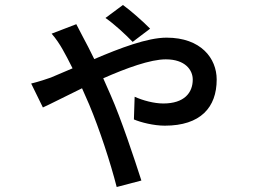

<svg xmlns="http://www.w3.org/2000/svg" viewBox="-20 -667 1040 770"><path d="M512 -499 582 -552C555 -580 500 -628 473 -647L403 -595C440 -569 482 -530 512 -499ZM105 -332 152 -236C183 -250 241 -280 309 -313L338 -247C379 -149 423 -15 448 83L547 57C519 -30 466 -190 424 -285L394 -353C487 -394 583 -429 645 -429C723 -429 753 -386 753 -348C753 -295 719 -252 635 -252C598 -252 553 -264 520 -279L517 -188C545 -176 597 -163 641 -163C784 -163 849 -236 849 -348C849 -433 786 -516 648 -516C571 -516 461 -474 358 -430C341 -465 325 -496 313 -518C306 -532 295 -553 286 -570L187 -532C204 -513 221 -487 231 -469C242 -450 256 -423 271 -393L184 -356C170 -351 138 -340 105 -332Z"/></svg>

Font: Noto Sans CJK TC Medium
Style: Regular
Weight: 500
Designer: Ryoko NISHIZUKA 西塚涼子 (kana, bopomofo & ideographs); Paul D. Hunt (Latin, Greek & Cyrillic); Sandoll Communications 산돌커뮤니
Foundry: Adobe
Version: Version 2.004;hotconv 1.0.118;makeotfexe 2.5.65603